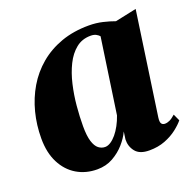

<svg xmlns="http://www.w3.org/2000/svg" viewBox="-102 -640 770 758"><g transform="rotate(-20 283.0 -261.0)"><path d="M479.5 -99Q477 -80.5 481.8 -73.8Q486.5 -67 496 -67Q506 -67 516.2 -71.8Q526.5 -76.5 540.5 -89L553.5 -60.5Q541.5 -45.5 520 -28.8Q498.5 -12 469 -0.5Q439.5 11 402.5 11Q362 11 344.5 -11Q327 -33 328 -62L332.5 -94Q321.5 -70 300.5 -46Q279.5 -22 250.2 -5.5Q221 11 184 11Q136 11 98.2 -11.5Q60.5 -34 38.8 -76.5Q17 -119 17 -179Q17 -235.5 30.5 -288Q44 -340.5 70.5 -385.2Q97 -430 136.8 -463.5Q176.5 -497 228.8 -515.8Q281 -534.5 345.5 -534.5Q376 -534.5 403.5 -528Q431 -521.5 452.5 -513.5L542 -532.5ZM375 -478.5Q370.5 -484 361.5 -489Q352.5 -494 338.5 -494Q302.5 -494 276.8 -473.2Q251 -452.5 233.8 -417.8Q216.5 -383 206.5 -340Q196.5 -297 192.5 -252.5Q188.5 -208 188.5 -168Q188.5 -127.5 195.8 -104.2Q203 -81 215.5 -71.2Q228 -61.5 243 -61.5Q254.5 -61.5 266.8 -69.5Q279 -77.5 290.5 -91.2Q302 -105 312 -123.5Q322 -142 329 -162.5Z"/></g></svg>

Font: Merriweather 96pt Black
Style: Italic
Weight: 900
Italic angle: -7.8°
Version: Version 2.101